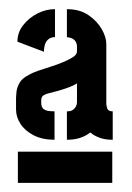

<svg xmlns="http://www.w3.org/2000/svg" viewBox="-20 -724 288 419"><path d="M19 -325V-393H225V-325ZM99 -419Q72 -419 53 -429Q34 -439 24.5 -454Q15 -469 15 -485V-511Q15 -515 16 -524Q17 -533 22.5 -543Q28 -553 42 -560Q50 -565 63 -569.5Q76 -574 90.5 -578.5Q105 -583 118 -588.5Q131 -594 139.5 -599.5Q148 -605 148 -612V-623Q148 -628 145.5 -632.5Q143 -637 138.5 -639.5Q134 -642 126 -643V-704Q154 -704 173 -691Q192 -678 202 -660.5Q212 -643 212 -628V-497Q212 -494 214 -487.5Q216 -481 226 -481V-419Q209 -419 197 -423.5Q185 -428 177 -435Q167 -427 154.5 -423Q142 -419 126 -419V-481Q135 -481 139.5 -484.5Q144 -488 146 -492.5Q148 -497 148 -501V-542Q140 -537 129 -533Q118 -529 107.5 -526Q97 -523 88.5 -521Q80 -519 77 -517Q70 -514 70 -506V-499Q70 -493 72.5 -489Q75 -485 81 -483Q87 -481 99 -481ZM76 -611 18 -633Q18 -653 30.5 -669Q43 -685 61.5 -694.5Q80 -704 100 -704V-643Q92 -643 86.5 -639Q81 -635 78.5 -628Q76 -621 76 -611Z"/></svg>

Font: Stick No Bills ExtraBold
Style: Regular
Weight: 800
Version: Version 2.000